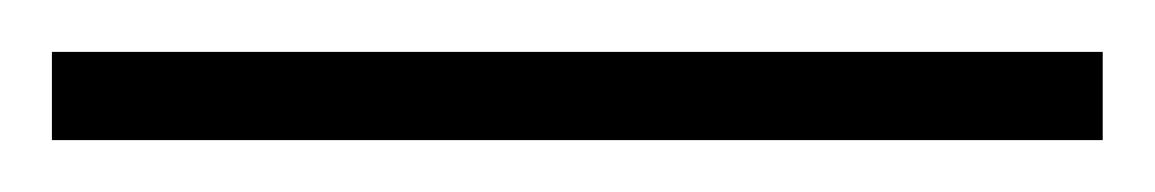

<svg xmlns="http://www.w3.org/2000/svg" viewBox="-22 69 445 74"><path d="M403 123H-2V89H403Z"/></svg>

Font: Noto Sans Arabic UI XCn XLt
Style: Regular
Weight: 200
Width: 2
Designer: Monotype Design Team, Nadine Chahine and Nizar Qandah
Foundry: Monotype Imaging Inc.
Version: Version 2.010; ttfautohint (v1.8.4.7-5d5b)